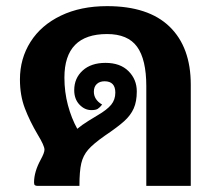

<svg xmlns="http://www.w3.org/2000/svg" viewBox="-20 -606 692 626"><path d="M602 -330V0H457V-325Q457 -412 427 -453.5Q397 -495 329 -495Q190 -495 190 -353Q190 -306 201.5 -263Q213 -220 232 -186Q246 -198 268.5 -212Q291 -226 298 -230Q329 -248 342.5 -264.5Q356 -281 356 -304Q356 -341 321 -341Q305 -341 295.5 -332Q286 -323 286 -307Q286 -281 313 -265Q305 -255 298.5 -251Q292 -247 278 -247Q256 -247 239 -265Q222 -283 222 -312Q222 -351 249.5 -376Q277 -401 324 -401Q372 -401 399 -374Q426 -347 426 -308Q426 -275 416 -252.5Q406 -230 385 -211Q364 -192 321 -163Q284 -137 267.5 -118Q251 -99 245 -73.5Q239 -48 239 0H102Q97 0 94 -2Q91 -4 91 -11Q91 -46 113 -86Q125 -108 125 -118Q125 -131 103 -167Q77 -211 61 -253Q45 -295 45 -347Q45 -415 79.5 -469.5Q114 -524 178.5 -555Q243 -586 329 -586Q464 -586 533 -519Q602 -452 602 -330Z"/></svg>

Font: Krub
Style: Bold
Weight: 700
Version: Version 1.000; ttfautohint (v1.6)